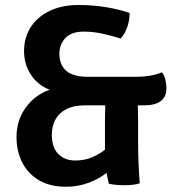

<svg xmlns="http://www.w3.org/2000/svg" viewBox="-20 -716 680 750"><path d="M512 -416Q540 -416 566.5 -420.5Q593 -425 612.5 -433.5Q621 -423.5 625.5 -406.2Q630 -389 630 -371.5Q630 -336.5 607 -320.5Q584 -304.5 545 -304.5H312Q267.5 -304.5 238.8 -289.5Q210 -274.5 196.2 -248.5Q182.5 -222.5 182.5 -190Q182.5 -139.5 208 -114.2Q233.5 -89 273.5 -89Q311.5 -89 341.8 -102.5Q372 -116 390 -131.5V-242.5Q390 -266.5 391 -300.8Q392 -335 394 -365.5H515Q517.5 -335 518.5 -300.8Q519.5 -266.5 519.5 -243V-156Q519.5 -122 521.2 -78.2Q523 -34.5 526 0Q514.5 4 498.8 5.8Q483 7.5 465.5 7.5Q448.5 7.5 432.5 6Q416.5 4.5 405 1.5L396 -40.5Q366 -16.5 324.8 -1.5Q283.5 13.5 238.5 13.5Q175 13.5 131.8 -12.2Q88.5 -38 66.5 -82Q44.5 -126 44.5 -179.5Q44.5 -236.5 70.2 -279.8Q96 -323 136 -347.5Q176 -372 218.5 -372.5V-357.5Q178 -358.5 145.2 -379.8Q112.5 -401 93.2 -436.8Q74 -472.5 74 -516.5Q74 -569 99.8 -609.5Q125.5 -650 173.5 -673.2Q221.5 -696.5 287.5 -696.5Q342.5 -696.5 395.2 -687.8Q448 -679 486 -665.5Q487 -640.5 477.8 -612.2Q468.5 -584 451.5 -565.5Q418.5 -576 381.8 -584.2Q345 -592.5 306.5 -592.5Q260 -592.5 236 -568Q212 -543.5 212 -506Q212 -463 238.8 -439.5Q265.5 -416 322.5 -416Z"/></svg>

Font: Signika Light SemiBold
Style: Regular
Weight: 600
Version: Version 2.003;gftools[0.9.32]